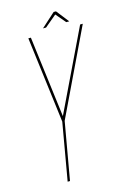

<svg xmlns="http://www.w3.org/2000/svg" viewBox="-117 -817 575 872"><g transform="rotate(-15 170.5 -380.5)"><path d="M89 0H100L147.5 -270.5L341 -675H328.5L145.5 -294H145L97 -675H85L136 -270ZM161 -701.5H175.5L231 -748L270.5 -701.5H284.5L238 -761H227Z"/></g></svg>

Font: Anybody Thin Condensed
Style: Italic
Weight: 100
Width: 3
Italic angle: -10°
Version: Version 1.113;gftools[0.9.25]